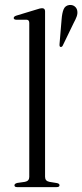

<svg xmlns="http://www.w3.org/2000/svg" viewBox="-20 -764 336 784"><path d="M164 -718V-42Q164 -25 181.5 -21.5L212 -16.5Q223 -14.5 223 -7.5Q223 0 211.5 0H49.5Q39 0 39 -7.5Q39 -14 50.5 -17L82 -21.5Q99.5 -25 99.5 -41.5V-670.5Q99.5 -683 88.5 -683.5H45Q36 -684.5 36 -690.5Q36 -696.5 46 -700L130 -725.5Q144.5 -730.5 151.5 -730.5Q164 -730.5 164 -718ZM231.5 -684.5Q233.5 -711 239.8 -726Q246 -741 262.5 -743.5Q275.5 -745 284.5 -738.2Q293.5 -731.5 295.5 -720Q297.5 -708.5 293 -696.2Q288.5 -684 281 -670.5L236 -577.5Q232.5 -571 226.5 -572.5Q222.5 -574 223 -583Z"/></svg>

Font: Fraunces 72pt Light
Style: Regular
Weight: 300
Version: Version 1.000;[0bf87f6ff]